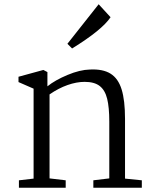

<svg xmlns="http://www.w3.org/2000/svg" viewBox="-20 -883 718 903"><path d="M444 -863 500 -802Q460 -742 319 -655L297 -677ZM138 -43V-466L67 -497V-522L184 -554L203 -544V-477Q239 -506 297.5 -530.5Q356 -555 403 -556Q464 -559 500 -536.5Q536 -514 552 -462.5Q568 -411 568 -324V-43L647 -35V0H419V-35L494 -44V-311Q494 -378 484 -418.5Q474 -459 449 -478.5Q424 -498 378 -498Q340 -498 297.5 -483Q255 -468 213 -439V-44L289 -35V0H69V-35Z"/></svg>

Font: Martel Light
Style: Regular
Weight: 300
Designer: Dan Reynolds
Foundry: Dan Reynolds
Version: Version 1.001; ttfautohint (v1.1) -l 5 -r 5 -G 72 -x 0 -D la